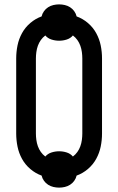

<svg xmlns="http://www.w3.org/2000/svg" viewBox="-20 -806 540 877"><path d="M250 51Q237 51 224 48Q211 45 200 38Q189 31 181 20Q173 9 170 -4Q142 -14 118.5 -34Q95 -54 80.5 -80.5Q66 -107 60 -136.5Q54 -166 54 -196V-539Q54 -569 60 -598.5Q66 -628 80.5 -654.5Q95 -681 118.5 -701Q142 -721 170 -731Q173 -744 181 -755Q189 -766 200 -773Q211 -780 224 -783Q237 -786 250 -786Q263 -786 276 -783Q289 -780 300 -773Q311 -766 319 -755Q327 -744 330 -731Q358 -721 381.5 -701Q405 -681 419.5 -654.5Q434 -628 440 -598.5Q446 -569 446 -539V-196Q446 -166 440 -136.5Q434 -107 419.5 -80.5Q405 -54 381.5 -34Q358 -14 330 -4Q327 9 319 20Q311 31 300 38Q289 45 276 48Q263 51 250 51ZM313 -91Q325 -100 333.5 -112Q342 -124 347 -138Q352 -152 354 -167Q356 -182 356 -196V-539Q356 -553 354 -568Q352 -583 347 -597Q342 -611 333.5 -623Q325 -635 313 -644Q302 -631 285 -625.5Q268 -620 250 -620Q232 -620 215 -625.5Q198 -631 187 -644Q175 -635 166.5 -623Q158 -611 153 -597Q148 -583 146 -568Q144 -553 144 -539V-196Q144 -182 146 -167Q148 -152 153 -138Q158 -124 166.5 -112Q175 -100 187 -91Q198 -104 215 -109.5Q232 -115 250 -115Q268 -115 285 -109.5Q302 -104 313 -91Z"/></svg>

Font: Iosevka SS10 Medium
Style: Regular
Weight: 500
Monospace: yes
Designer: Belleve Invis
Foundry: Belleve Invis
Version: Version 28.0.6; ttfautohint (v1.8.4)